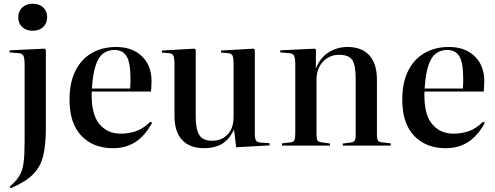

<svg xmlns="http://www.w3.org/2000/svg" viewBox="-20 -781 2657 1030"><path d="M155 -616Q121 -616 99.5 -635.5Q78 -655 78 -688Q78 -720 99 -740.5Q120 -761 155 -761Q191 -761 212 -741Q233 -721 233 -689Q233 -656 211.5 -636Q190 -616 155 -616ZM37 229 32 220Q66 192 83.5 163Q101 134 106.5 92Q112 50 112 -17V-434Q112 -469 105.5 -482Q99 -495 77 -496L31 -500L32 -511L219 -520L226 -515V-91Q226 -3 211.5 56Q197 115 156 155.5Q115 196 37 229Z M586 14Q480 14 416.5 -52.5Q353 -119 353 -246Q353 -338 384.5 -401Q416 -464 472.5 -496.5Q529 -529 603 -529Q690 -529 741.5 -479Q793 -429 793 -346Q793 -331 792 -318Q791 -305 790 -290H472Q468 -171 511.5 -117.5Q555 -64 627 -64Q669 -64 707.5 -76.5Q746 -89 787 -128L796 -122Q757 -51 705.5 -18.5Q654 14 586 14ZM473 -306H678Q679 -317 679.5 -329.5Q680 -342 680 -357Q680 -444 659.5 -478.5Q639 -513 594 -513Q559 -513 533.5 -494Q508 -475 493 -429.5Q478 -384 473 -306Z M1075 14Q998 14 957 -30Q916 -74 916 -161V-437Q916 -471 910 -483Q904 -495 883 -496L848 -499L849 -510L1023 -520L1030 -515V-155Q1030 -86 1049.5 -56Q1069 -26 1117 -26Q1169 -26 1201 -59.5Q1233 -93 1233 -154V-437Q1233 -470 1227.5 -482.5Q1222 -495 1201 -496L1166 -499V-510L1341 -520L1347 -515V-63Q1347 -38 1353.5 -27.5Q1360 -17 1380 -16L1426 -13V-1L1247 9L1236 -83H1234Q1207 -29 1168 -7.5Q1129 14 1075 14Z M1493 0V-12L1538 -17Q1554 -19 1559 -28.5Q1564 -38 1564 -65V-435Q1564 -469 1557.5 -482Q1551 -495 1529 -496L1483 -500L1484 -511L1669 -520L1675 -515L1674 -415H1675Q1698 -472 1743.5 -500.5Q1789 -529 1844 -529Q1921 -529 1961.5 -484Q2002 -439 2002 -354V-58Q2002 -35 2007.5 -27Q2013 -19 2032 -17L2076 -12V0H1819V-11L1859 -16Q1877 -18 1882.5 -26.5Q1888 -35 1888 -58V-360Q1888 -432 1869.5 -459.5Q1851 -487 1799 -487Q1747 -487 1712.5 -450Q1678 -413 1678 -353V-61Q1678 -38 1682.5 -29Q1687 -20 1702 -18L1750 -11V0Z M2371 14Q2265 14 2201.5 -52.5Q2138 -119 2138 -246Q2138 -338 2169.5 -401Q2201 -464 2257.5 -496.5Q2314 -529 2388 -529Q2475 -529 2526.5 -479Q2578 -429 2578 -346Q2578 -331 2577 -318Q2576 -305 2575 -290H2257Q2253 -171 2296.5 -117.5Q2340 -64 2412 -64Q2454 -64 2492.5 -76.5Q2531 -89 2572 -128L2581 -122Q2542 -51 2490.5 -18.5Q2439 14 2371 14ZM2258 -306H2463Q2464 -317 2464.5 -329.5Q2465 -342 2465 -357Q2465 -444 2444.5 -478.5Q2424 -513 2379 -513Q2344 -513 2318.5 -494Q2293 -475 2278 -429.5Q2263 -384 2258 -306Z"/></svg>

Font: Literata 72pt Medium
Style: Regular
Weight: 500
Designer: Latin by Veronika Burian and Jose Scaglione. Greek by Irene Vlachou. Cyrillic by Vera Evstafieva.
Foundry: TypeTogether
Version: Version 3.002